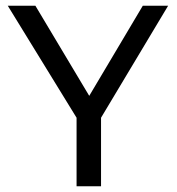

<svg xmlns="http://www.w3.org/2000/svg" viewBox="-20 -647 615 667"><path d="M476 -627H564L331 -238V0H246V-238L7 -627H103L290 -314Z"/></svg>

Font: Blinker
Style: Regular
Weight: 400
Designer: Juergen Huber
Foundry: supertype
Version: Version 1.017;hotconv 1.0.117;makeotfexe 2.5.65602